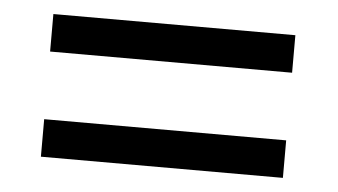

<svg xmlns="http://www.w3.org/2000/svg" viewBox="-32 -533 637 362"><g transform="rotate(5 286.0 -352.0)"><path d="M56 -416V-487H514V-416ZM56 -217V-288H514V-217Z"/></g></svg>

Font: Noto Sans Masaram Gondi
Style: Regular
Weight: 400
Designer: Ek Type & Mukund Gokhale
Foundry: Ek Type
Version: Version 1.004; ttfautohint (v1.8.4.7-5d5b)